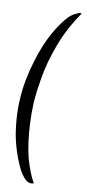

<svg xmlns="http://www.w3.org/2000/svg" viewBox="-91 -829 396 875"><g transform="rotate(10 106.5 -391.0)"><path d="M133.3 7.9C117.5 -17.6 103 -53.7 89.8 -100.3C78.3 -147 71.3 -199.8 68.6 -258.7C66.9 -290.4 66.9 -323.4 68.6 -357.7C71.3 -392 75.7 -426.8 81.8 -462C90.6 -517.4 105.6 -572.9 126.7 -628.3C147.8 -684.6 176.4 -738.8 212.5 -790.7C210.8 -792.4 209 -793.3 207.2 -793.3C202.8 -793.3 196.7 -791.1 188.8 -786.7C176.4 -781.4 165.4 -774 155.8 -764.3C136.4 -744.9 115.7 -715.9 93.7 -677.2C72.6 -639.3 54.1 -594.4 38.3 -542.5C29.5 -514.4 22 -484.9 15.8 -454.1C9.7 -423.3 5.7 -391.6 4 -359C3.1 -345.8 2.6 -332.2 2.6 -318.1C2.6 -281.2 5.7 -242.9 11.9 -203.3C20.7 -150.5 37.4 -98.1 62 -46.2C70 -29.5 80.1 -15 92.4 -2.6C101.2 6.2 110.9 10.6 121.4 10.6C125.8 9.7 129.8 8.8 133.3 7.9Z"/></g></svg>

Font: Impossible
Style: Reguler
Weight: 400
Designer: Ahsan Design
Foundry: Designer
Version: Version 3.16.0